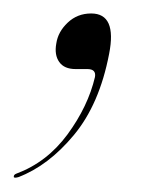

<svg xmlns="http://www.w3.org/2000/svg" viewBox="-68 -100 235 278"><path d="M41.5 0Q25 0 17.8 -10.2Q10.5 -20.5 13.5 -37Q16 -54 30 -67.2Q44 -80.5 64 -80.5Q101.5 -80.5 90 -22Q76 51 39 95.5Q2 140 -41.5 156.5Q-47 158 -48 156.5Q-48.5 153 -44.5 151.5Q0 135 29.8 94.5Q59.5 54 69.5 11.5Q71.5 0 58.5 0Z"/></svg>

Font: Fraunces 144pt Light
Style: Italic
Weight: 300
Italic angle: -16°
Version: Version 1.000;[0bf87f6ff]